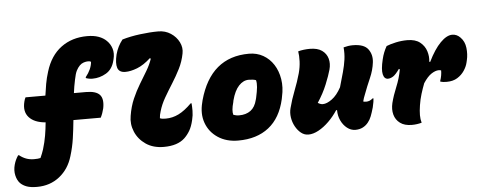

<svg xmlns="http://www.w3.org/2000/svg" viewBox="-117 -924 3194 1281"><g transform="rotate(-5 1480.0 -283.5)"><path d="M-25 -18H-19Q2 -1 26 8Q50 17 79 17Q93 17 104 16Q115 15 122 13Q135 -15 144 -43Q158 -89 165.5 -133Q173 -177 177 -221Q102 -227 66.5 -266.5Q31 -306 48 -372Q50 -381 52.5 -387Q55 -393 58 -399H191Q196 -437 203 -476.5Q210 -516 223 -557Q255 -662 328 -716Q401 -770 503 -770Q547 -770 579 -758.5Q611 -747 632 -726Q655 -704 665 -672Q675 -640 665 -601L663 -593Q649 -535 606 -509.5Q563 -484 514 -484Q491 -484 470 -492V-498Q510 -548 514 -597Q508 -602 495 -602Q481 -602 465.5 -597Q450 -592 438 -580Q425 -567 415 -547.5Q405 -528 397 -487Q392 -465 388.5 -443Q385 -421 382 -399H463Q530 -399 555 -371Q580 -343 568 -281Q560 -247 546 -220H363Q357 -158 348.5 -99Q340 -40 322 18Q297 103 233.5 153Q170 203 83 203Q40 203 14 193.5Q-12 184 -29 167Q-48 147 -55.5 113.5Q-63 80 -53 43Q-48 25 -41.5 11Q-35 -3 -25 -18Z M736 -727Q789 -743 856 -751.5Q923 -760 978 -760Q1025 -760 1061.5 -736Q1098 -712 1116.5 -675Q1135 -638 1127 -599Q1117 -546 1093 -498.5Q1069 -451 1040.5 -406Q1012 -361 986.5 -317Q961 -273 948 -228Q940 -204 939 -182Q947 -178 957.5 -177Q968 -176 978 -176Q1023 -176 1064.5 -196.5Q1106 -217 1152 -263H1158Q1160 -243 1160 -213Q1160 -183 1152 -151Q1142 -108 1126 -81Q1110 -54 1089 -34Q1041 11 949 11Q878 11 829 -22.5Q780 -56 758 -108Q736 -160 746 -215Q756 -277 778 -327.5Q800 -378 826.5 -421.5Q853 -465 876.5 -504.5Q900 -544 913 -583L907 -587Q860 -544 816 -527Q772 -510 737 -510Q695 -510 684.5 -541.5Q674 -573 688 -631Q702 -684 736 -727Z M1568 -559Q1621 -559 1663 -535Q1705 -511 1732 -469Q1759 -427 1768 -371.5Q1777 -316 1763 -254L1760 -238Q1732 -114 1652 -51Q1572 12 1447 12Q1368 12 1311.5 -25.5Q1255 -63 1232.5 -125.5Q1210 -188 1230 -264L1233 -277Q1311 -559 1568 -559ZM1551 -386Q1515 -386 1485 -354Q1455 -322 1438 -257L1436 -246Q1420 -190 1429 -162Q1438 -159 1447 -157Q1456 -155 1468 -155Q1514 -155 1544.5 -177.5Q1575 -200 1587 -249L1590 -260Q1600 -305 1602.5 -332.5Q1605 -360 1600 -379Q1582 -386 1551 -386Z M1897 -546Q1914 -551 1934.5 -553.5Q1955 -556 1976 -556Q2027 -556 2056.5 -535Q2086 -514 2095.5 -480Q2105 -446 2094 -406Q2084 -369 2060 -310Q2036 -251 1997 -192Q2003 -188 2012 -184.5Q2021 -181 2031 -181Q2057 -181 2091.5 -206Q2126 -231 2154 -283Q2170 -338 2182 -381.5Q2194 -425 2199.5 -464.5Q2205 -504 2201 -546Q2215 -550 2231 -552.5Q2247 -555 2263 -555Q2338 -555 2365.5 -518Q2393 -481 2387 -430Q2381 -378 2358 -326Q2335 -274 2315 -220Q2306 -199 2300 -175Q2308 -172 2320 -172Q2344 -172 2364 -190H2370Q2370 -183 2367.5 -166.5Q2365 -150 2360 -130Q2350 -95 2341 -72Q2332 -49 2318 -32Q2303 -13 2281.5 -2Q2260 9 2232 9Q2202 9 2176.5 -11Q2151 -31 2136 -63Q2121 -95 2121 -133H2115Q2089 -93 2055 -59.5Q2021 -26 1985 -6.5Q1949 13 1917 13Q1890 13 1868 -4.5Q1846 -22 1830.5 -50Q1815 -78 1810 -110.5Q1805 -143 1813 -173Q1828 -231 1850 -287Q1872 -343 1888 -400Q1899 -441 1900.5 -479Q1902 -517 1897 -546Z M2488 -530Q2515 -541 2552.5 -549Q2590 -557 2628 -557Q2682 -557 2713 -532.5Q2744 -508 2755.5 -471.5Q2767 -435 2762 -401L2768 -399Q2808 -481 2850.5 -524Q2893 -567 2930 -567Q2961 -567 2984 -543Q3012 -515 3017 -471.5Q3022 -428 3013 -390L3009 -373Q3003 -347 2985 -320Q2967 -293 2938 -275Q2909 -257 2867 -257Q2854 -257 2844.5 -258Q2835 -259 2824 -262V-268Q2830 -285 2833 -302.5Q2836 -320 2836 -336Q2830 -339 2820 -339Q2798 -339 2771 -321.5Q2744 -304 2716 -261Q2703 -227 2692 -191.5Q2681 -156 2675 -117Q2669 -79 2669 -51Q2669 -23 2676 0Q2645 9 2610 9Q2561 9 2531.5 -13Q2502 -35 2492.5 -70.5Q2483 -106 2493 -148Q2506 -199 2528.5 -253Q2551 -307 2562 -367L2556 -371Q2531 -335 2513 -323.5Q2495 -312 2478 -312Q2453 -312 2445.5 -344.5Q2438 -377 2454 -443Q2460 -469 2468.5 -490Q2477 -511 2488 -530Z"/></g></svg>

Font: Recursive Mn Csl St Blk
Style: Italic
Weight: 900
Italic angle: -15°
Monospace: yes
Version: Version 1.079;hotconv 1.0.112;makeotfexe 2.5.65598; ttfautoh